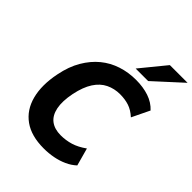

<svg xmlns="http://www.w3.org/2000/svg" viewBox="-259 -1075 1226 1226"><g transform="rotate(45 354.0 -462.0)"><path d="M354 11Q242 11 173.5 -38Q105 -87 81.5 -176.5Q58 -266 82 -385Q99 -471 135.5 -533Q172 -595 221.5 -635.5Q271 -676 332.5 -696Q394 -716 462 -716Q527 -716 579 -698.5Q631 -681 666 -643L608 -523Q573 -555 536.5 -567Q500 -579 455 -579Q404 -579 360.5 -558Q317 -537 286.5 -490Q256 -443 240 -366Q224 -286 235 -232Q246 -178 281 -151.5Q316 -125 372 -125Q418 -125 461 -138Q504 -151 550 -184L583 -64Q555 -38 518.5 -21.5Q482 -5 440.5 3Q399 11 354 11ZM409 -765 548 -935H708L522 -765Z"/></g></svg>

Font: Nunito Sans 7pt SemiCondensed ExtraBold
Style: Italic
Weight: 800
Width: 4
Italic angle: -9°
Designer: Vernon Adams
Foundry: Vernon Adams
Version: Version 3.101;gftools[0.9.27]